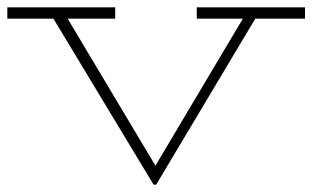

<svg xmlns="http://www.w3.org/2000/svg" viewBox="-20 -491 854 525"><path d="M400 14 114 -460H153L405 -38L656 -460H690L407 14ZM0 -440V-471H295V-440H151H138ZM518 -440V-471H814V-440H668H654Z"/></svg>

Font: BioRhyme SemiExpanded ExtraLight
Style: Regular
Weight: 250
Width: 6
Designer: Aoife Mooney
Foundry: Aoife Mooney Type
Version: Version 1.600;gftools[0.9.33]